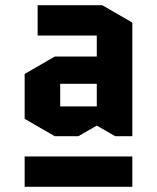

<svg xmlns="http://www.w3.org/2000/svg" viewBox="-20 -720 605 740"><path d="M212 -397V-310H353V-397ZM191 -195 75 -262V-435L191 -502H353V-583H125V-700H374L490 -633V-195H424L353 -236L282 -195ZM75 0V-117H490V0Z"/></svg>

Font: Quantico
Style: Bold
Weight: 700
Designer: Matt Desmond
Foundry: MADtype
Version: Version 2.002